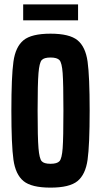

<svg xmlns="http://www.w3.org/2000/svg" viewBox="-20 -850 462 878"><path d="M32 -344Q32 -501 41.5 -568.5Q51 -636 87.5 -666Q124 -696 211 -696Q298 -696 334.5 -666Q371 -636 380.5 -568.5Q390 -501 390 -344Q390 -187 380.5 -119.5Q371 -52 334.5 -22Q298 8 211 8Q124 8 87.5 -22Q51 -52 41.5 -119.5Q32 -187 32 -344ZM270 -344Q270 -469 266.5 -516Q263 -563 252 -575Q241 -587 211 -587Q181 -587 170.5 -575Q160 -563 156 -515.5Q152 -468 152 -344Q152 -220 156 -172.5Q160 -125 170.5 -113Q181 -101 211 -101Q241 -101 252 -113Q263 -125 266.5 -172Q270 -219 270 -344ZM86 -830H337V-757H86Z"/></svg>

Font: Saira ExtraCondensed
Style: Bold
Weight: 700
Width: 2
Designer: Hector Gatti with collaboration of the Omnibus-Type team
Foundry: Omnibus-Type
Version: Version 0.072; ttfautohint (v1.8)